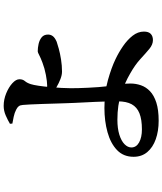

<svg xmlns="http://www.w3.org/2000/svg" viewBox="60 -888 880 1040"><g transform="rotate(-90 500.0 -368.0)"><path d="M350.7 -741 349.5 -754.1Q369.1 -765.8 394.6 -777Q420.1 -788.1 446.6 -788.1Q481 -788.1 514.4 -774.4Q547.7 -760.7 569.2 -741.1Q590.7 -721.4 590.7 -702.7Q590.7 -684.5 580.6 -672.9Q570.6 -661.3 564.2 -641.2Q559.7 -627 555.5 -599.1Q551.3 -571.1 548.4 -538.7Q545.4 -506.3 543.8 -475.9Q542.2 -445.6 542.2 -425.6Q542.2 -407.9 542.7 -383.5Q543.2 -359.1 544.7 -331.1Q546.2 -303.1 548.2 -274.4Q550.2 -245.8 553.7 -218.4Q558.1 -184.8 562.9 -159Q567.6 -133.2 567.6 -101.8Q567.6 -72 558 -44.4Q548.4 -16.9 525.9 4.6Q503.4 26.1 464.3 38.8Q425.2 51.4 366 51.4Q310.1 51.4 265.9 35.7Q221.7 20.1 196.2 -10.3Q170.7 -40.6 170.7 -84.3Q170.7 -139.2 207 -174Q243.3 -208.8 303.7 -225.6Q364.1 -242.4 435.1 -242.4Q518.7 -242.4 586.2 -223.4Q653.6 -204.4 698.5 -182.8Q735.5 -165.4 769.9 -141.7Q804.2 -118.1 826.6 -89.5Q848.9 -60.9 848.9 -28.4Q848.9 -3.1 836.4 8.7Q824 20.4 802.8 20.4Q778.6 20.4 755.2 1Q731.8 -18.4 700.5 -47.3Q669.2 -76.2 620.5 -103.6Q572.9 -131.4 512.1 -151.8Q451.3 -172.1 371.4 -172.1Q324.1 -172.1 290.2 -161.5Q256.3 -150.8 238.8 -133.4Q221.3 -115.9 221.3 -96.5Q221.3 -69.8 248.6 -54.5Q275.8 -39.3 319.3 -39.3Q372.7 -39.3 406.2 -52.6Q439.6 -66 455.3 -94.7Q471 -123.5 471 -170.1Q471 -201.7 470.3 -232.7Q469.5 -263.8 468.1 -293.5Q466.7 -323.1 465.3 -350.8Q463.9 -378.4 462.7 -403.7Q461.6 -429 460.9 -450.9Q460.2 -471.8 459.1 -506.2Q458 -540.7 456.9 -578Q455.8 -615.3 454.2 -644.7Q452.6 -674.1 451.6 -683.7Q450.6 -698.5 444.6 -706.4Q438.6 -714.2 426 -720.4Q409.1 -729.3 387.2 -733.9Q365.4 -738.6 350.7 -741ZM515 -556.5Q527.5 -554.5 537.6 -553.5Q547.6 -552.5 556.3 -552.5Q577.4 -552.5 614 -559.4Q650.6 -566.4 680 -577.8Q706.7 -587.7 721.4 -595.6Q736.1 -603.6 741.8 -603.6Q761.1 -603.6 782.3 -598.9Q803.5 -594.1 818.1 -582.1Q832.8 -570 832.8 -547.7Q832.8 -533.4 824.2 -521.9Q815.5 -510.4 793.9 -501Q782 -496.7 756.1 -489.6Q730.2 -482.5 697.5 -477.3Q664.8 -472.1 632.3 -472.1Q613.5 -472.1 591.5 -480.7Q569.4 -489.3 549.6 -501Q529.8 -512.7 516.5 -521.3Z"/></g></svg>

Font: Noto Serif SC
Style: Regular
Weight: 200
Designer: Ryoko NISHIZUKA 西塚涼子 (kana & ideographs); Frank Grießhammer (Latin, Greek & Cyrillic); Wenlong ZHANG 张文龙 (bopomofo); San
Foundry: Adobe
Version: Version 2.001;hotconv 1.1.0;makeotfexe 2.6.0